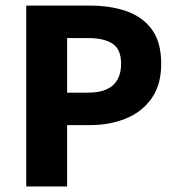

<svg xmlns="http://www.w3.org/2000/svg" viewBox="-20 -672 640 692"><path d="M74.6 0V-651.8H305.9Q376.6 -651.8 434.4 -632.2Q492.1 -612.6 526.5 -567Q561 -521.3 561 -442.1Q561 -365.9 526.1 -317Q491.3 -268.1 433.1 -244.6Q374.9 -221.1 305.9 -221.1H221.9V0ZM221.9 -338.1H297.2Q358 -338.1 387.3 -364.9Q416.5 -391.7 416.5 -442.1Q416.5 -493.7 386.1 -514.2Q355.6 -534.8 297.2 -534.8H221.9Z"/></svg>

Font: Source Code Pro ExtraLight
Style: Regular
Weight: 200
Monospace: yes
Designer: Paul D. Hunt, Teo Tuominen
Foundry: Adobe
Version: Version 1.026;hotconv 1.1.0;makeotfexe 2.6.0